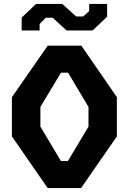

<svg xmlns="http://www.w3.org/2000/svg" viewBox="-20 -964 660 984"><path d="M224.5 0H395.5L579 -265V-466L397 -730H224.5L41 -466V-265ZM292 -139 187 -315V-416L292.5 -591.5H329L433.5 -416V-315L328 -139ZM299 -944H165L91 -874V-808H183V-841L214 -873H250L321 -808H455L529 -878.5V-944H437V-907L406 -879.5H370.5Z"/></svg>

Font: Monaspace Krypton
Style: Bold
Weight: 700
Designer: Riley Cran & the Lettermatic Team
Foundry: Lettermatic
Version: Version 1.200 (Monaspace Krypton)